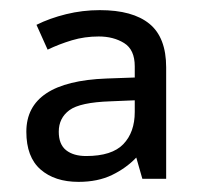

<svg xmlns="http://www.w3.org/2000/svg" viewBox="-20 -742 397 379"><path d="M177 -722Q242 -722 275 -695Q308 -668 308 -609V-389H261L249 -431Q229 -410 201 -396.5Q173 -383 135 -383Q88 -383 60 -407.5Q32 -432 32 -482Q32 -581 190 -587L246 -589V-611Q246 -644 225 -657Q204 -670 175 -670Q147 -670 122 -662.5Q97 -655 74 -644L52 -693Q78 -706 110.5 -714Q143 -722 177 -722ZM198 -542Q138 -540 117 -524.5Q96 -509 96 -482Q96 -457 110.5 -445.5Q125 -434 150 -434Q201 -434 223.5 -457.5Q246 -481 246 -521V-544Z"/></svg>

Font: Noto Sans Tifinagh Tawellemmet
Style: Regular
Weight: 400
Designer: JamraPatel
Foundry: JamraPatel LLC
Version: Version 2.006; ttfautohint (v1.8.4.7-5d5b)